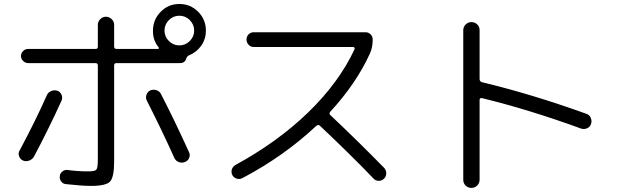

<svg xmlns="http://www.w3.org/2000/svg" viewBox="-20 -875 3040 942"><path d="M808.6 -673.8Q830.1 -652.3 859.9 -652.3Q889.6 -652.3 911.1 -673.8Q932.6 -695.3 932.6 -725.1Q932.6 -754.9 911.1 -776.4Q889.6 -797.9 859.9 -797.9Q830.1 -797.9 808.6 -776.4Q787.1 -754.9 787.1 -725.1Q787.1 -695.3 808.6 -673.8ZM990.2 -724.6Q990.2 -683.6 967.3 -650.9Q944.3 -618.2 907.2 -603.5Q899.4 -600.6 894.5 -589.8Q887.7 -564.5 862.3 -565.4H550.8Q540 -565.4 540 -553.7V-83Q540 -5.9 520 15.6Q500 37.1 426.8 37.1Q380.9 37.1 303.7 28.3Q289.1 27.3 280.3 15.6Q271.5 3.9 273.4 -10.7Q274.4 -24.4 286.1 -33.7Q297.9 -43 311.5 -41Q361.3 -34.2 412.1 -34.2Q445.3 -34.2 452.6 -42.5Q460 -50.8 460 -92.8V-553.7Q460 -564.5 449.2 -565.4H118.2Q104.5 -565.4 93.8 -575.7Q83 -585.9 83 -600.1Q83 -614.3 93.3 -624.5Q103.5 -634.8 118.2 -634.8H449.2Q460 -634.8 460 -646.5V-752.9Q460 -769.5 472.2 -781.2Q484.4 -793 500 -793Q515.6 -793 527.8 -781.2Q540 -769.5 540 -752.9V-646.5Q540 -635.7 550.8 -634.8H754.9Q758.8 -634.8 759.3 -637.7Q759.8 -640.6 757.8 -643.6Q729.5 -677.7 730.5 -724.6Q730.5 -778.3 768.1 -816.9Q805.7 -855.5 859.9 -855.5Q914.1 -855.5 952.1 -817.4Q990.2 -779.3 990.2 -724.6ZM91.8 -87.9Q78.1 -94.7 73.2 -109.4Q68.4 -124 76.2 -136.7Q153.3 -280.3 210 -408.2Q216.8 -422.9 231.9 -428.7Q247.1 -434.6 261.7 -429.7Q275.4 -424.8 281.7 -410.6Q288.1 -396.5 282.2 -381.8Q217.8 -240.2 146.5 -106.4Q138.7 -92.8 122.6 -86.9Q106.4 -81.1 91.8 -87.9ZM835 -100.6Q780.3 -223.6 700.2 -381.8Q693.4 -394.5 698.7 -410.2Q704.1 -425.8 717.8 -431.6Q732.4 -437.5 747.6 -432.6Q762.7 -427.7 769.5 -414.1Q829.1 -299.8 907.2 -128.9Q914.1 -115.2 908.2 -100.6Q902.3 -85.9 887.2 -80.1Q872.1 -74.2 856.9 -80.1Q841.8 -85.9 835 -100.6Z M1168.9 -1Q1156.2 5.9 1141.6 1.5Q1127 -2.9 1120.1 -15.6Q1113.3 -29.3 1117.2 -43Q1121.1 -56.6 1134.8 -65.4Q1342.8 -178.7 1493.2 -324.7Q1643.6 -470.7 1719.7 -633.8Q1720.7 -637.7 1718.8 -641.1Q1716.8 -644.5 1712.9 -644.5H1224.6Q1210 -644.5 1199.7 -655.3Q1189.5 -666 1189.5 -681.2Q1189.5 -696.3 1199.7 -706.5Q1210 -716.8 1224.6 -716.8H1773.4Q1788.1 -716.8 1798.3 -706.5Q1808.6 -696.3 1808.6 -680.7Q1808.6 -642.6 1794.9 -612.3Q1727.5 -464.8 1600.6 -327.1Q1592.8 -317.4 1600.6 -310.5Q1736.3 -182.6 1864.3 -51.8Q1875 -41 1875 -24.9Q1875 -8.8 1863.8 2Q1852.5 12.7 1837.4 12.2Q1822.3 11.7 1812.5 1Q1703.1 -113.3 1548.8 -258.8Q1541 -264.6 1532.2 -257.8Q1373 -108.4 1168.9 -1Z M2252.9 6.8V-726.6Q2252.9 -743.2 2264.6 -754.9Q2276.4 -766.6 2293 -766.6Q2309.6 -766.6 2321.3 -755.4Q2333 -744.1 2333 -726.6V-487.3Q2333 -475.6 2344.7 -471.7Q2592.8 -412.1 2857.4 -316.4Q2872.1 -311.5 2878.4 -296.9Q2884.8 -282.2 2879.9 -267.1Q2875 -252 2860.4 -245.6Q2845.7 -239.3 2831.1 -244.1Q2577.1 -336.9 2344.7 -393.6Q2333 -395.5 2333 -384.8V6.8Q2333 23.4 2321.3 35.2Q2309.6 46.9 2293 46.9Q2276.4 46.9 2264.6 35.6Q2252.9 24.4 2252.9 6.8Z"/></svg>

Font: Rounded-X Mgen+ 1mn regular
Style: Regular
Weight: 400
Designer: [Source Han Sans]
Ryoko NISHIZUKA  (kana & ideographs); Paul D. Hunt (Latin, Greek & Cyrillic); Wenlong ZHANG  (bopomofo
Version: Version 1.059.20150602